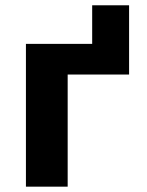

<svg xmlns="http://www.w3.org/2000/svg" viewBox="-20 -699 552 719"><path d="M325.2 -679.2H463.4V-419.9H233.4V0H77.1V-534.7H325.2Z"/></svg>

Font: Lunasima
Style: Bold
Weight: 700
Designer: The DocRepair Project, Monotype Design Team
Foundry: Google
Version: Version 2.009